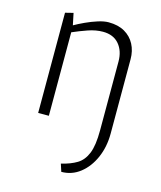

<svg xmlns="http://www.w3.org/2000/svg" viewBox="-104 -535 699 833"><g transform="rotate(15 245.5 -119.0)"><path d="M366 4V-98L414 -109V5Q414 65 392.5 114Q371 163 334 192Q297 221 250 221L239 187Q281 177 309 160Q337 143 351.5 107Q366 71 366 4ZM87 0V-450L123 -459L134 -406Q153 -417 180 -429.5Q207 -442 234 -450.5Q261 -459 281 -459Q324 -459 353.5 -442Q383 -425 398.5 -395.5Q414 -366 414 -329V0H366V-305Q366 -353 340.5 -383Q315 -413 268 -413Q236 -413 201.5 -401Q167 -389 135 -375V0Z"/></g></svg>

Font: Ancizar Sans Thin
Style: Regular
Weight: 100
Designer: Cesar Puertas, Viviana Monsalve, Julian Moncada, Julian Prieto, Jose Castro, Mariel Hernandez, Felipe Aragon, Sara Alarc
Version: Version 8.100